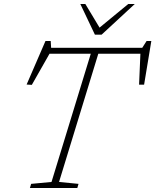

<svg xmlns="http://www.w3.org/2000/svg" viewBox="-20 -936 774 956"><path d="M701.5 -668.5H198.5L232 -678L138.5 -513.5L112.5 -515L206.5 -732H232.5L235 -690.5L212 -698H714.5L683.5 -690.5L710 -732H733.5L697.5 -514.5H672.5L679.5 -678ZM439.5 -693H477L274 -30L371 -20.5L365 0H129L135 -20.5L236.5 -30ZM651 -916 486 -763.5H452.5L380 -916H405L480.5 -790.5H466L618.5 -916Z"/></svg>

Font: Newsreader 9pt ExtraLight
Style: Italic
Weight: 250
Italic angle: -17°
Designer: Hugues Gentile
Foundry: Production Type
Version: Version 1.003